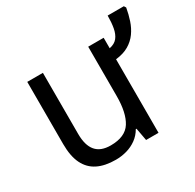

<svg xmlns="http://www.w3.org/2000/svg" viewBox="-139 -772 952 936"><g transform="rotate(-30 336.5 -304.5)"><path d="M673 -608Q667 -573 656 -540Q645 -507 626 -480.5Q607 -454 577.5 -436.5Q548 -419 504 -414V0H434L421 -71H417Q401 -43 376 -25Q351 -7 321 1.5Q291 10 259 10Q198 10 157 -10.5Q116 -31 95 -74Q74 -117 74 -185V-535H162V-191Q162 -127 189 -95Q216 -63 272 -63Q354 -63 385.5 -113Q417 -163 417 -257V-535H504V-476Q534 -482 549 -501Q564 -520 569.5 -550.5Q575 -581 575 -619H666Z"/></g></svg>

Font: Noto Sans Display
Style: Regular
Weight: 400
Designer: Monotype Design Team
Foundry: Monotype Imaging Inc.
Version: Version 2.003